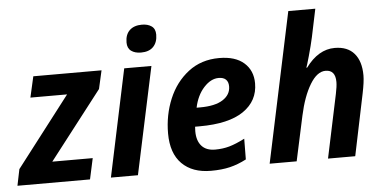

<svg xmlns="http://www.w3.org/2000/svg" viewBox="-72 -860 1937 970"><g transform="rotate(-5 897.0 -375.0)"><path d="M-3 -83 270 -438H84L108 -544H454L433 -451L166 -106H371L348 0H-20Z M592 -673Q592 -713 614.5 -734.5Q637 -756 677 -756Q707 -756 726 -742.5Q745 -729 745 -700Q745 -661 723.5 -638.5Q702 -616 661 -616Q630 -616 611 -630Q592 -644 592 -673ZM569 -544H707L591 0H454Z M761 -197Q761 -290 795 -371.5Q829 -453 894.5 -503.5Q960 -554 1051 -554Q1133 -554 1177 -515Q1221 -476 1221 -411Q1221 -322 1146 -270.5Q1071 -219 923 -219H900Q899 -211 899 -196Q899 -148 922.5 -121.5Q946 -95 991 -95Q1030 -95 1063.5 -104.5Q1097 -114 1142 -137L1141 -32Q1099 -10 1057.5 0Q1016 10 961 10Q867 10 814 -43Q761 -96 761 -197ZM934 -314Q1010 -314 1049.5 -339.5Q1089 -365 1089 -407Q1089 -430 1076.5 -442Q1064 -454 1040 -454Q1000 -454 964.5 -415Q929 -376 916 -314Z M1420 -760H1557L1527 -617Q1518 -576 1503.5 -524.5Q1489 -473 1486 -467H1490Q1554 -554 1637 -554Q1702 -554 1736 -514.5Q1770 -475 1770 -403Q1770 -371 1758 -313L1693 0H1555L1623 -322Q1631 -360 1631 -382Q1631 -443 1581 -443Q1538 -443 1502 -383.5Q1466 -324 1445 -227L1396 0H1259Z"/></g></svg>

Font: Noto Sans Display
Style: Bold Italic
Weight: 700
Italic angle: -12°
Designer: Monotype Design team
Foundry: Monotype Imaging Inc.
Version: Version 1.000